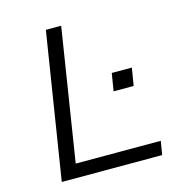

<svg xmlns="http://www.w3.org/2000/svg" viewBox="-105 -800 851 896"><g transform="rotate(-15 320.5 -352.5)"><path d="M84 0 196 -705H270L169 -66H580L569 0ZM427 -346 441 -431H538L524 -346Z"/></g></svg>

Font: Nunito Sans 7pt SemiExpanded Light
Style: Italic
Weight: 300
Width: 6
Italic angle: -9°
Designer: Vernon Adams
Foundry: Vernon Adams
Version: Version 3.101;gftools[0.9.27]